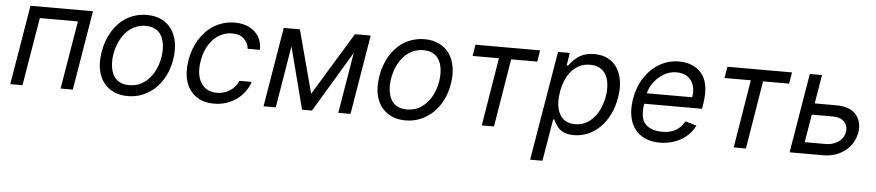

<svg xmlns="http://www.w3.org/2000/svg" viewBox="-43 -830 5987 1312"><g transform="rotate(5 2950.0 -174.5)"><path d="M31.2 0 122.2 -545.5H551.1L460.2 0H376.4L454.5 -467.3H193.2L115.1 0Z M634.2 -275.6Q640.3 -312.9 652.7 -347.7Q665.1 -382.5 683.4 -413.4Q701.7 -444.2 726 -469.8Q750.4 -495.4 780.2 -513.7Q810 -532 845.3 -542.3Q880.7 -552.6 921.2 -552.6Q977.6 -552.6 1020.6 -531.8Q1063.6 -511 1090.4 -473.2Q1117.2 -435.4 1126.8 -382.3Q1136.4 -329.2 1125.7 -264.2Q1115.8 -202.4 1089.8 -151.6Q1063.9 -100.9 1026.1 -64.6Q988.3 -28.4 940.5 -8.5Q892.8 11.4 838.8 11.4Q763.5 11.4 712.7 -24.5Q660.5 -61.1 640.4 -124.3Q620.4 -187.5 634.2 -275.6ZM715.9 -165.5Q720.5 -142.8 730.1 -123.9Q739.7 -105.1 755.1 -91.8Q770.6 -78.5 791.7 -71.2Q812.9 -63.9 840.2 -63.9Q898.1 -63.9 940.3 -93.4Q983.3 -123.6 1009.4 -171Q1035.5 -218.4 1044.7 -275.6Q1053.3 -329.5 1044 -375Q1039.4 -398.1 1029.5 -416.9Q1019.5 -435.7 1004.3 -449.2Q989 -462.7 968 -470Q947.1 -477.3 919.7 -477.3Q889.9 -477.3 864.3 -468.9Q838.8 -460.6 817.6 -446Q796.5 -431.5 779.5 -411.4Q762.4 -391.3 749.6 -367.5Q736.9 -343.8 728.3 -317.5Q719.8 -291.2 715.2 -264.2Q706.7 -211.6 715.9 -165.5Z M1230.1 -269.9Q1236.2 -307.2 1248.9 -342.7Q1261.7 -378.2 1280.5 -409.4Q1299.4 -440.7 1324.4 -467.2Q1349.4 -493.6 1380 -512.4Q1410.5 -531.2 1446.4 -541.9Q1482.2 -552.6 1522.7 -552.6Q1608.3 -552.6 1660.5 -505.7Q1712 -459.5 1710.2 -382.1H1626.4Q1624.6 -401.3 1617.2 -417.3Q1609.7 -433.2 1594.8 -448.5Q1566.8 -477.3 1511.4 -477.3Q1474.8 -477.3 1442.1 -462.7Q1409.4 -448.2 1383.5 -421.3Q1357.6 -394.5 1339.5 -356.9Q1321.4 -319.2 1313.9 -272.7Q1297.6 -178.6 1333.1 -121.1Q1368.3 -63.9 1443.2 -63.9Q1467.7 -63.9 1489.9 -70.5Q1512.1 -77.1 1531.1 -89.3Q1550.1 -101.6 1565 -119.1Q1579.9 -136.7 1589.5 -159.1H1673.3Q1661.6 -122.9 1639 -91.8Q1616.5 -60.7 1585 -37.8Q1553.6 -14.9 1514.4 -1.8Q1475.1 11.4 1430.4 11.4Q1353.3 11.4 1304.3 -24.9Q1253.9 -62.1 1235.3 -124.1Q1216.6 -186.1 1230.1 -269.9Z M1859.4 -545.5H1970.2L2085.2 -113.6L2348 -545.5H2456L2365.1 0H2281.2L2350.9 -417.3L2100.9 0H2032.7L1922.9 -425.1L1852.3 0H1768.5Z M2539.1 -275.6Q2545.1 -312.9 2557.5 -347.7Q2570 -382.5 2588.2 -413.4Q2606.5 -444.2 2630.9 -469.8Q2655.2 -495.4 2685 -513.7Q2714.8 -532 2750.2 -542.3Q2785.5 -552.6 2826 -552.6Q2882.5 -552.6 2925.4 -531.8Q2968.4 -511 2995.2 -473.2Q3022 -435.4 3031.6 -382.3Q3041.2 -329.2 3030.5 -264.2Q3020.6 -202.4 2994.7 -151.6Q2968.8 -100.9 2930.9 -64.6Q2893.1 -28.4 2845.3 -8.5Q2797.6 11.4 2743.6 11.4Q2668.3 11.4 2617.5 -24.5Q2565.3 -61.1 2545.3 -124.3Q2525.2 -187.5 2539.1 -275.6ZM2620.7 -165.5Q2625.4 -142.8 2634.9 -123.9Q2644.5 -105.1 2660 -91.8Q2675.4 -78.5 2696.6 -71.2Q2717.7 -63.9 2745 -63.9Q2802.9 -63.9 2845.2 -93.4Q2888.1 -123.6 2914.2 -171Q2940.3 -218.4 2949.6 -275.6Q2958.1 -329.5 2948.9 -375Q2944.2 -398.1 2934.3 -416.9Q2924.4 -435.7 2909.1 -449.2Q2893.8 -462.7 2872.9 -470Q2851.9 -477.3 2824.6 -477.3Q2794.7 -477.3 2769.2 -468.9Q2743.6 -460.6 2722.5 -446Q2701.3 -431.5 2684.3 -411.4Q2667.3 -391.3 2654.5 -367.5Q2641.7 -343.8 2633.2 -317.5Q2624.6 -291.2 2620 -264.2Q2611.5 -211.6 2620.7 -165.5Z M3161.9 -467.3 3174.7 -545.5H3617.9L3605.1 -467.3H3426.1L3349.4 0H3265.6L3342.3 -467.3Z M3740.8 -545.5H3821.7L3807.5 -458.8H3817.5Q3835.6 -482.2 3853.5 -499.8Q3871.4 -517.4 3891.9 -529.1Q3912.3 -540.8 3936.4 -546.7Q3960.6 -552.6 3990.8 -552.6Q4042.3 -552.6 4081.7 -532.8Q4121.1 -513.1 4145.8 -476.4Q4170.5 -439.6 4179 -387.8Q4187.5 -335.9 4176.8 -271.3Q4166.2 -206.7 4140.4 -154.5Q4114.7 -102.3 4077.8 -65.3Q4040.8 -28.4 3995 -8.5Q3949.2 11.4 3898.4 11.4Q3870 11.4 3848.5 6Q3827.1 0.7 3810.4 -10.7Q3793.7 -22 3780.4 -40.1Q3767 -58.2 3755 -83.8H3747.9L3699.6 204.5H3615.1ZM3793.3 -122.2Q3823.9 -63.9 3899.9 -63.9Q3942.8 -63.9 3975.9 -82.2Q4008.9 -100.5 4032.8 -130.1Q4056.8 -159.8 4071.7 -197.3Q4086.6 -234.7 4093 -272.7Q4097.7 -301.5 4097.5 -327.4Q4097.3 -353.3 4092.3 -376.8Q4087.4 -399.9 4077.2 -418.5Q4067.1 -437.1 4051.7 -450.3Q4036.2 -463.4 4015.4 -470.3Q3994.7 -477.3 3968 -477.3Q3924.4 -477.3 3891.5 -459.9Q3858.7 -442.5 3835.4 -413.7Q3812.1 -384.9 3797.9 -348.2Q3783.7 -311.4 3777.7 -272.7Q3762.1 -179 3793.3 -122.2Z M4279.1 -268.5Q4286.2 -310.4 4299.5 -347.3Q4312.9 -384.2 4334.2 -416.5Q4355.1 -448.5 4381 -473.7Q4407 -498.9 4437 -516.5Q4467 -534.1 4500.9 -543.3Q4534.8 -552.6 4571.7 -552.6Q4593 -552.6 4613.8 -549.2Q4634.6 -545.8 4653.8 -538.5Q4672.9 -531.2 4690.3 -519.9Q4707.7 -508.5 4721.9 -492.5Q4736.5 -476.6 4746.8 -455.6Q4757.1 -434.7 4762.1 -408.4Q4767 -382.1 4766.9 -350.1Q4766.7 -318.2 4760.7 -279.8L4755 -244.3H4358.3Q4342.7 -144.2 4381.7 -104Q4420.8 -63.9 4499.3 -63.9Q4551.1 -63.9 4588.8 -85Q4626.4 -106.2 4649.9 -149.1L4726.6 -126.4Q4710.2 -92 4684.5 -66.1Q4658.7 -40.1 4627.1 -22.9Q4595.5 -5.7 4559.5 2.8Q4523.4 11.4 4486.5 11.4Q4427.6 11.4 4383.9 -8.9Q4340.2 -29.1 4313.6 -65.9Q4286.9 -102.6 4277.9 -154.1Q4268.8 -205.6 4279.1 -268.5ZM4370 -316.8H4681.1Q4693.5 -386.7 4660.5 -431.8Q4627.5 -477.3 4558.9 -477.3Q4513.8 -477.3 4473.4 -453.5Q4455.3 -442.8 4438.6 -428.1Q4421.9 -413.4 4408 -395.4Q4394.2 -377.5 4384.2 -357.6Q4374.3 -337.7 4370 -316.8Z M4889.9 -467.3 4902.7 -545.5H5345.9L5333.1 -467.3H5154.1L5077.4 0H4993.6L5070.3 -467.3Z M5377.1 0 5468 -545.5H5551.8L5518.8 -348H5664.1Q5760.3 -348 5802.6 -299.4Q5844.8 -250.7 5833.1 -176.1Q5826.7 -139.6 5808.4 -107.4Q5790.1 -75.3 5761 -51.5Q5731.9 -27.7 5692.8 -13.8Q5653.8 0 5605.8 0ZM5473.7 -78.1H5618.6Q5640.6 -78.1 5662.1 -84Q5683.6 -89.8 5701.5 -101.6Q5719.5 -113.3 5731.9 -130.9Q5744.3 -148.4 5747.9 -171.9Q5755.3 -215.6 5728 -242.9Q5701 -269.9 5651.3 -269.9H5505.7Z"/></g></svg>

Font: Inter P
Style: Italic
Weight: 400
Italic angle: -9.40001°
Designer: Rasmus Andersson
Foundry: rsms
Version: Version 3.018;git-588b23468